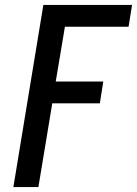

<svg xmlns="http://www.w3.org/2000/svg" viewBox="-20 -755 553 775"><path d="M34 0 155 -735H513L499 -647H242L205 -426H397L383 -338H191L135 0Z"/></svg>

Font: Iosevka Semibold
Style: Italic
Weight: 600
Italic angle: -9°
Monospace: yes
Designer: Belleve Invis
Foundry: Belleve Invis
Version: Version 32.5.0; ttfautohint (v1.8.4)